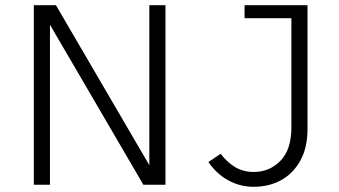

<svg xmlns="http://www.w3.org/2000/svg" viewBox="-20 -710 1302 738"><path d="M110 0V-690H195L568 -51L554 -47V-690H616V0H531L158 -639L172 -643V0ZM781 -87 828 -119Q854 -85 885 -67Q916 -49 955 -49Q1016 -49 1058 -92Q1100 -135 1100 -220V-640H920V-690H1162V-215Q1162 -142 1134 -92Q1106 -42 1059.5 -17Q1013 8 955 8Q903 8 858 -16.5Q813 -41 781 -87Z"/></svg>

Font: Radio Canada Light
Style: Regular
Weight: 300
Designer: Charles Daoud, Etienne Aubert Bonn, Alexandre Saumier Demers, Jacques Le Bailly
Foundry: Radio-Canada
Version: Version 2.104;gftools[0.9.28.dev5+ged2979d]